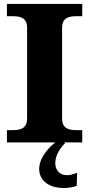

<svg xmlns="http://www.w3.org/2000/svg" viewBox="-20 -720 451 971"><path d="M294 -120V-580C294 -620 315 -638 363 -638H396V-700H15V-638H48C96 -638 117 -620 117 -580V-120C117 -80 96 -62 48 -62H15V0H259C128 107 166 231 303 231C322 231 345 228 368 220L370 154C346 163 333 166 320 166C247 166 236 75 310 3L301 0H396V-62H363C315 -62 294 -80 294 -120Z"/></svg>

Font: LT Superior Serif ExtraBold
Style: Regular
Weight: 800
Designer: Daniel Lyons
Foundry: LyonsType
Version: Version 2.120;FEAKit 1.0